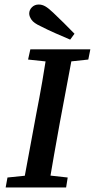

<svg xmlns="http://www.w3.org/2000/svg" viewBox="-20 -828 419 848"><path d="M5 0 13 -44 140 -57H162L279 -44L272 0ZM80 0 140 -324Q154 -395 166.5 -467Q179 -539 190 -610H305L244 -285Q231 -214 218.5 -142.5Q206 -71 194 0ZM104 -565 114 -610H379L370 -565L249 -552H226ZM309 -679 290 -653Q257 -667 224 -681.5Q191 -696 160 -712Q129 -726 119 -741Q109 -756 109 -768Q109 -784 121 -796Q133 -808 151 -808Q166 -808 180 -800Q194 -792 215 -772Q238 -750 262 -726.5Q286 -703 309 -679Z"/></svg>

Font: Lisu Bosa ExtraBold
Style: Italic
Weight: 800
Italic angle: -19°
Designer: David Morse, Annie Olsen, Victor Gaultney, Frank Grießhammer (Latin)
Foundry: SIL International
Version: Version 2.000